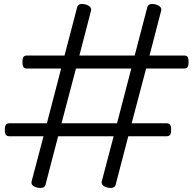

<svg xmlns="http://www.w3.org/2000/svg" viewBox="-20 -916 965 958"><path d="M166 20Q132 12 138 -12L197 -236H28Q15 -236 9.5 -243Q4 -250 4 -268Q4 -286 9.5 -293.5Q15 -301 28 -301H214L285 -574H115Q102 -574 97 -581.5Q92 -589 92 -606Q92 -625 97 -632Q102 -639 115 -639H302L365 -880Q371 -902 406 -894Q440 -884 434 -862L376 -639H652L715 -880Q721 -902 756 -894Q790 -884 784 -862L726 -639H898Q911 -639 916 -632Q921 -625 921 -606Q921 -589 916 -581.5Q911 -574 898 -574H709L637 -301H810Q823 -301 828.5 -293.5Q834 -286 834 -268Q834 -250 828.5 -243Q823 -236 810 -236H620L557 6Q551 27 516 20Q500 16 492.5 7.5Q485 -1 488 -12L547 -236H270L207 6Q201 27 166 20ZM287 -301H564L635 -574H359Z"/></svg>

Font: Playwrite BR Light
Style: Regular
Weight: 300
Version: Version 1.003